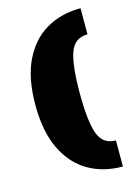

<svg xmlns="http://www.w3.org/2000/svg" viewBox="-112 -646 614 853"><g transform="rotate(-15 195.0 -219.0)"><path d="M345 145Q255 145 186.5 105Q118 65 79 -16Q40 -97 40 -219Q40 -342 79 -422.5Q118 -503 186.5 -543Q255 -583 345 -583V-463Q285 -463 264.5 -405Q244 -347 244 -219Q244 -91 264.5 -33Q285 25 345 25Z"/></g></svg>

Font: Rokkitt Black
Style: Regular
Weight: 900
Designer: Vernon Adams
Foundry: Vernon Adams
Version: Version 3.103